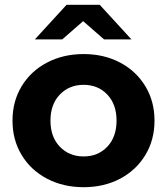

<svg xmlns="http://www.w3.org/2000/svg" viewBox="-20 -771 695 799"><path d="M32 -269Q32 -349 70 -412Q108 -475 175.5 -510.5Q243 -546 328 -546Q413 -546 480 -510.5Q547 -475 585 -412Q623 -349 623 -269Q623 -189 585 -126Q547 -63 480 -27.5Q413 8 328 8Q243 8 175.5 -27.5Q108 -63 70 -126Q32 -189 32 -269ZM465 -269Q465 -337 426.5 -377.5Q388 -418 328 -418Q268 -418 229 -377.5Q190 -337 190 -269Q190 -201 229 -160.5Q268 -120 328 -120Q388 -120 426.5 -160.5Q465 -201 465 -269ZM413 -607 326 -683 239 -607H125L257 -751H395L527 -607Z"/></svg>

Font: Montserrat-Bold
Style: Bold
Weight: 700
Version: Version 7.200